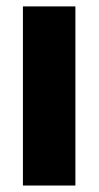

<svg xmlns="http://www.w3.org/2000/svg" viewBox="-20 -573 305 593"><path d="M212.9 0H50.8V-553.2H212.9Z"/></svg>

Font: Open Sans Condensed ExtraBold
Style: Regular
Weight: 800
Width: 3
Designer: Monotype Design Team
Foundry: Monotype Imaging Inc.
Version: Version 3.000; ttfautohint (v1.8.4)